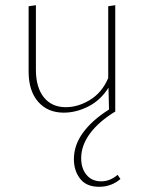

<svg xmlns="http://www.w3.org/2000/svg" viewBox="-20 -430 553 738"><path d="M443 258Q408 288 361 288Q312 288 288 257Q264 226 264 182Q264 128 299 80Q334 32 399 -9L397 -93Q367 -45 320 -21Q273 3 225 3Q163 3 126.5 -39Q90 -81 90 -155V-406L118 -410V-162Q118 -94 148.5 -56Q179 -18 233 -18Q280 -18 326 -46Q372 -74 396 -130V-406L423 -410V-3L424 -2Q360 37 326 83Q292 129 292 178Q292 217 312.5 242Q333 267 369 267Q403 267 432 242Z"/></svg>

Font: Ysabeau Extralight
Style: Regular
Weight: 200
Designer: Christian Thalmann (Catharsis Fonts)
Version: Version 0.003